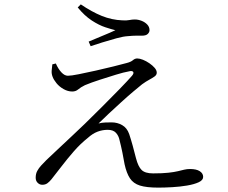

<svg xmlns="http://www.w3.org/2000/svg" viewBox="-20 -829 1040 877"><path d="M703 28Q649 28 619 18.5Q589 9 573.5 -14.5Q558 -38 549 -79Q545 -103 539 -132.5Q533 -162 526 -189Q522 -209 509.5 -222.5Q497 -236 472 -236Q448 -236 425.5 -227.5Q403 -219 381 -199Q347 -172 317 -137.5Q287 -103 261 -69Q235 -35 215 -10Q206 1 196.5 8Q187 15 173 15Q161 15 152 6Q143 -3 143 -17Q143 -35 150 -48Q157 -61 168 -73Q179 -85 192 -98Q213 -118 244.5 -147.5Q276 -177 309 -208Q342 -239 368 -264Q406 -301 447.5 -342.5Q489 -384 525.5 -421.5Q562 -459 583 -483Q593 -495 588 -501Q583 -507 569 -503Q546 -499 510 -488Q474 -477 435.5 -464.5Q397 -452 368 -440Q348 -430 337 -420.5Q326 -411 310 -411Q290 -411 270.5 -422Q251 -433 238 -449Q225 -465 220 -479Q215 -492 216 -506Q217 -520 219 -535L235 -539Q246 -514 260.5 -498.5Q275 -483 290 -483Q305 -483 340 -490Q375 -497 417.5 -506.5Q460 -516 498 -525.5Q536 -535 558 -541Q578 -546 587 -554Q596 -562 607 -562Q618 -562 633 -556Q648 -550 662.5 -540Q677 -530 686.5 -519Q696 -508 696 -497Q696 -487 686.5 -480Q677 -473 662 -465Q647 -457 629 -444Q614 -432 588.5 -410.5Q563 -389 534 -362.5Q505 -336 477.5 -310.5Q450 -285 430 -265Q445 -269 461.5 -269.5Q478 -270 490 -270Q516 -270 538 -257.5Q560 -245 570 -217Q578 -193 586 -164Q594 -135 601 -107Q611 -68 627 -52.5Q643 -37 679 -37Q722 -37 749 -40Q776 -43 792.5 -47Q809 -51 821.5 -54Q834 -57 848 -57Q877 -57 892.5 -47Q908 -37 908 -21Q908 -6 887.5 3.5Q867 13 834.5 18.5Q802 24 766.5 26Q731 28 703 28ZM385 -639Q415 -652 449.5 -666Q484 -680 507 -691Q490 -695 461 -704.5Q432 -714 399 -735.5Q366 -757 335 -795L349 -809Q399 -775 444.5 -756.5Q490 -738 539 -736Q560 -735 571.5 -737.5Q583 -740 596 -740Q611 -740 626.5 -734Q642 -728 652.5 -717Q663 -706 663 -691Q663 -682 655 -674Q647 -666 628 -666Q614 -666 600 -666Q586 -666 566 -664Q544 -663 511.5 -654Q479 -645 446.5 -635Q414 -625 394 -618Z"/></svg>

Font: Noto Serif JP
Style: Regular
Weight: 400
Designer: Ryoko NISHIZUKA  (kana & ideographs); Frank Grießhammer (Latin, Greek & Cyrillic); Wenlong ZHANG  (bopomofo); Sandoll Co
Foundry: Adobe
Version: Version 2.003-H1;hotconv 1.1.1;makeotfexe 2.6.0